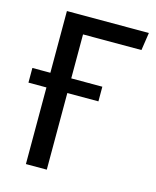

<svg xmlns="http://www.w3.org/2000/svg" viewBox="-106 -762 677 835"><g transform="rotate(15 233.0 -344.5)"><path d="M185 -609V-411H325V-345H185V0H91V-345H10V-411H91V-689H460L448 -609Z"/></g></svg>

Font: Fira Sans Condensed
Style: Regular
Weight: 400
Width: 3
Designer: bBox Type GmbH & Carrois Corporate GbR & Edenspiekermann AG
Foundry: bBox Type GmbH & Carrois Corporate GbR & Edenspiekermann AG
Version: Version 4.301